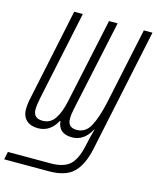

<svg xmlns="http://www.w3.org/2000/svg" viewBox="-163 -807 930 1140"><g transform="rotate(15 302.0 -237.0)"><path d="M250 240Q350 240 399 193Q448 146 470 45L630 -714H577L477 -242Q457 -150 428 -95Q399 -40 344 -40Q289 -40 289 -94Q289 -122 297 -158L416 -714H363L251 -189Q236 -120 209 -80Q182 -40 134 -40Q77 -40 77 -95Q77 -122 87 -169L202 -714H149L33 -162Q28 -143 25 -121Q22 -99 22 -83Q22 -37 48.5 -13.5Q75 10 119 10Q194 10 235 -66H238Q245 10 329 10Q402 10 445 -70H447Q440 -46 433.5 -20Q427 6 421 36Q402 124 363.5 158Q325 192 247 192H-16L-26 240Z"/></g></svg>

Font: Noto Sans Display Condensed Light
Style: Italic
Weight: 300
Width: 3
Designer: Monotype Design team
Foundry: Monotype Imaging Inc.
Version: 1.000